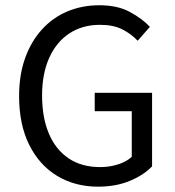

<svg xmlns="http://www.w3.org/2000/svg" viewBox="-20 -688 657 720"><path d="M348 12Q261.4 12 194.5 -28.3Q127.6 -68.6 89.6 -144.8Q51.6 -221 51.6 -327.6Q51.6 -407.1 74.1 -469.9Q96.6 -532.8 137.2 -577.4Q177.8 -622.1 232.8 -645.2Q287.8 -668.3 352.8 -668.3Q421 -668.3 467.4 -643Q513.8 -617.7 542.1 -587.4L496.3 -535.2Q471.7 -561.3 438.2 -578.1Q404.8 -594.9 355 -594.9Q288.9 -594.9 240 -562.6Q191.1 -530.3 164.5 -470.9Q137.8 -411.5 137.8 -329.8Q137.8 -247.3 163.3 -187.1Q188.7 -126.9 237.3 -94.2Q285.9 -61.4 355.9 -61.4Q391.4 -61.4 423.2 -71.7Q455 -82 474.1 -100V-270.9H335.2V-340.1H550.3V-64.2Q518.8 -31.2 466.6 -9.6Q414.5 12 348 12Z"/></svg>

Font: Source Sans 3 VF
Style: Regular
Weight: 200
Designer: Paul D. Hunt
Foundry: Adobe
Version: Version 3.046;hotconv 1.0.118;makeotfexe 2.5.65603